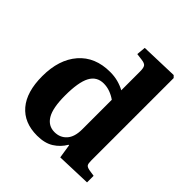

<svg xmlns="http://www.w3.org/2000/svg" viewBox="-208 -914 1075 1075"><g transform="rotate(45 329.5 -376.5)"><path d="M253 14Q150 14 94 -52Q38 -118 38 -242Q38 -374 105 -451Q172 -528 291 -528Q325 -528 354.5 -520Q384 -512 407 -499V-647Q407 -676 399.5 -687Q392 -698 366 -701L327 -706L332 -760L554 -767L566 -755V-101Q566 -78 571.5 -69.5Q577 -61 597 -57L636 -51V1L431 8L418 -75H414Q391 -35 352 -10.5Q313 14 253 14ZM308 -69Q352 -69 379.5 -99.5Q407 -130 407 -190V-424Q386 -439 361.5 -448Q337 -457 311 -457Q256 -457 230.5 -409Q205 -361 205 -256Q205 -158 231.5 -113.5Q258 -69 308 -69Z"/></g></svg>

Font: Literata 36pt
Style: Bold
Weight: 700
Designer: Latin by Veronika Burian and Jose Scaglione. Greek by Irene Vlachou. Cyrillic by Vera Evstafieva.
Foundry: TypeTogether
Version: Version 3.002